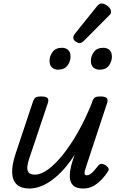

<svg xmlns="http://www.w3.org/2000/svg" viewBox="-20 -1070 685 1105"><path d="M149 15Q103 15 77.5 -7.5Q52 -30 50 -74.5Q48 -119 69 -183L169 -483Q176 -503 185.5 -509Q195 -515 214 -515Q245 -515 253.5 -505.5Q262 -496 255 -476L149 -160Q140 -135 137.5 -113Q135 -91 144.5 -78Q154 -65 181 -65Q216 -65 257 -95Q298 -125 341.5 -179Q385 -233 427 -306.5Q469 -380 505 -468L510 -483Q517 -503 526.5 -509Q536 -515 555 -515Q586 -515 594.5 -505.5Q603 -496 596 -476L473 -103Q467 -85 466.5 -76Q466 -67 470 -64Q474 -61 479 -61Q489 -61 499 -67.5Q509 -74 520 -86Q531 -98 544 -115Q553 -127 564 -127Q575 -127 588 -119Q601 -109 604.5 -100.5Q608 -92 601 -83Q591 -67 571.5 -44Q552 -21 523.5 -3Q495 15 459 15Q420 15 402.5 -1.5Q385 -18 382.5 -43Q380 -68 385.5 -96Q391 -124 399 -148L410 -180Q380 -133 348 -97Q316 -61 282.5 -36Q249 -11 215.5 2Q182 15 149 15ZM313 -669Q293 -669 279 -682Q265 -695 265 -720Q265 -747 282.5 -771Q300 -795 337 -795Q358 -795 372 -782.5Q386 -770 386 -744Q386 -717 368.5 -693Q351 -669 313 -669ZM552 -669Q531 -669 517 -682Q503 -695 503 -720Q503 -747 520.5 -771Q538 -795 575 -795Q596 -795 610 -782.5Q624 -770 624 -744Q624 -717 607 -693Q590 -669 552 -669ZM436 -822Q427 -822 414.5 -831.5Q402 -841 402 -852Q402 -859 404.5 -865Q407 -871 412 -877L535 -1030Q544 -1042 551 -1046Q558 -1050 566 -1050Q576 -1050 588.5 -1043Q601 -1036 610 -1025Q619 -1014 619 -1002Q619 -994 615.5 -989Q612 -984 606 -979L465 -837Q450 -822 436 -822Z"/></svg>

Font: Playwrite US Trad
Style: Regular
Weight: 400
Designer: Veronika Burian, José Scaglione
Foundry: TypeTogether
Version: Version 1.002